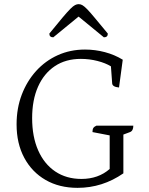

<svg xmlns="http://www.w3.org/2000/svg" viewBox="-20 -894 717 926"><path d="M354 12Q266 12 200 -26Q134 -64 97 -133Q60 -202 60 -294Q60 -372 85 -437.5Q110 -503 154.5 -552Q199 -601 259 -628Q319 -655 390 -655Q439 -655 486 -642.5Q533 -630 572 -606L554 -472Q522 -475 521 -492L515 -574Q489 -590 450 -600Q411 -610 370 -610Q297 -610 244.5 -575Q192 -540 163.5 -476Q135 -412 135 -324Q135 -235 164 -169Q193 -103 246.5 -67Q300 -31 373 -31Q454 -31 509 -79V-241L426 -257Q426 -270 430 -276.5Q434 -283 445 -288H623Q623 -263 607 -257L575 -245V-58Q474 12 354 12ZM359 -874Q368 -874 376.5 -869.5Q385 -865 399 -851Q413 -837 436.5 -808.5Q460 -780 500 -732Q500 -714 481 -714L359 -814L237 -714Q218 -714 218 -732Q257 -780 281 -808.5Q305 -837 319 -851Q333 -865 342 -869.5Q351 -874 359 -874Z"/></svg>

Font: Petrona Light
Style: Regular
Weight: 300
Designer: Ringo R. Seeber
Foundry: Ringo R. Seeber
Version: Version 2.001; ttfautohint (v1.8.3)